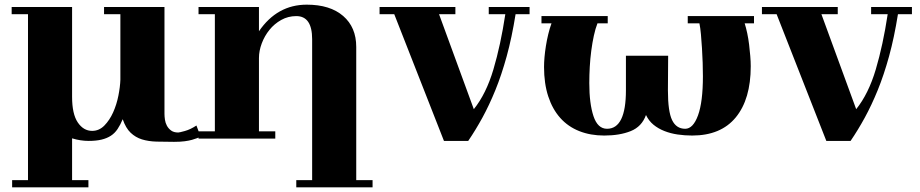

<svg xmlns="http://www.w3.org/2000/svg" viewBox="-20 -533 3943 823"><path d="M30 -472V-503H289V-118Q289 -44 313.5 -8Q338 28 375 28Q405 28 427.5 5Q450 -18 465 -51.5Q480 -85 487.5 -123Q495 -161 496 -191V-472H426V-503H685V-45Q685 -34 687 -20Q689 -6 695.5 6Q702 18 713.5 26.5Q725 35 744 35Q749 35 772.5 28.5Q796 22 822 5L840 53Q833 56 824 59.5Q815 63 802.5 66.5Q790 70 771.5 72.5Q753 75 726 75Q685 75 650.5 74Q616 73 588.5 64.5Q561 56 540 36Q519 16 506 -22Q496 2 484 20Q472 38 455 49Q438 60 415 65.5Q392 71 360 71Q325 71 289 60V239H359V270H32V239H100V-472Z M1090 -284V30H1160V61H831V30H901V-472H831V-503H1090V-399Q1168 -513 1295 -513Q1395 -513 1451 -464.5Q1507 -416 1507 -332V239H1577V270H1250V239H1318V-365Q1318 -464 1250 -464Q1215 -464 1185.5 -447.5Q1156 -431 1135 -405Q1114 -379 1102 -347Q1090 -315 1090 -284Z M2011 -65Q2064 -131 2095 -235.5Q2126 -340 2146 -472H2075V-503H2250V-472H2190Q2174 -372 2152 -292Q2130 -212 2103.5 -147Q2077 -82 2048 -29Q2019 24 1987 71H1883L1670 -472H1607V-503H1932V-472H1862Z M2541 -433Q2532 -410 2525.5 -380Q2519 -350 2514.5 -316Q2510 -282 2508 -246.5Q2506 -211 2506 -177Q2506 -89 2524 -35Q2542 19 2582 19Q2663 19 2663 -146V-294H2844L2843 -146Q2843 -55 2861 -18Q2879 19 2917 19Q2951 19 2972 -38.5Q2993 -96 2993 -206Q2993 -232 2992 -263.5Q2991 -295 2989 -326.5Q2987 -358 2984.5 -386Q2982 -414 2978 -433H2928V-464H3212V-433H3172Q3178 -414 3183 -390.5Q3188 -367 3191 -342Q3194 -317 3196 -293Q3198 -269 3198 -249Q3198 -108 3134 -30Q3070 48 2947 48Q2915 48 2884.5 43.5Q2854 39 2827.5 28.5Q2801 18 2781 1.5Q2761 -15 2749 -40Q2731 10 2683.5 29Q2636 48 2570 48Q2511 48 2463 29Q2415 10 2381.5 -27.5Q2348 -65 2330 -120Q2312 -175 2312 -246Q2312 -265 2314 -288Q2316 -311 2320 -336Q2324 -361 2330 -386Q2336 -411 2344 -433H2301V-464H2585V-433Z M3650 -65Q3703 -131 3734 -235.5Q3765 -340 3785 -472H3714V-503H3889V-472H3829Q3813 -372 3791 -292Q3769 -212 3742.5 -147Q3716 -82 3687 -29Q3658 24 3626 71H3522L3309 -472H3246V-503H3571V-472H3501Z"/></svg>

Font: Cafe24 ClassicType
Style: Regular
Weight: 400
Designer: Cafe24 thkim, hmlim, mnelim & 4IR
Foundry: Cafe24
Version: Version 1.000